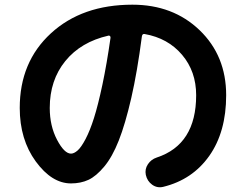

<svg xmlns="http://www.w3.org/2000/svg" viewBox="-20 -763 1040 812"><path d="M438.5 -612.3Q322.3 -585.9 256.3 -504.9Q190.4 -423.8 190.4 -306.6Q190.4 -230.5 221.2 -171.9Q252 -113.3 280.3 -113.3Q293 -113.3 308.1 -126.5Q323.2 -139.6 341.8 -174.8Q360.4 -210 377.4 -263.7Q394.5 -317.4 413.1 -404.8Q431.6 -492.2 447.3 -602.5Q448.2 -607.4 445.3 -610.4Q442.4 -613.3 438.5 -612.3ZM280.3 12.7Q199.2 12.7 131.3 -80.1Q63.5 -172.9 63.5 -306.6Q63.5 -501 195.3 -622.1Q327.1 -743.2 540 -743.2Q711.9 -743.2 824.2 -635.3Q936.5 -527.3 936.5 -360.4Q936.5 -205.1 865.2 -104Q793.9 -2.9 669.9 27.3Q644.5 33.2 623.5 18.1Q602.5 2.9 596.7 -23.4Q591.8 -47.9 605.5 -68.4Q619.1 -88.9 642.6 -96.7Q809.6 -151.4 809.6 -360.4Q809.6 -460.9 750 -531.2Q690.4 -601.6 591.8 -619.1Q582 -621.1 580.1 -609.4Q560.5 -459 535.2 -348.6Q509.8 -238.3 482.4 -168.9Q455.1 -99.6 420.9 -58.6Q386.7 -17.6 354 -2.4Q321.3 12.7 280.3 12.7Z"/></svg>

Font: Rounded-X Mgen+ 1m bold
Style: Bold
Weight: 700
Designer: [Source Han Sans]
Ryoko NISHIZUKA  (kana & ideographs); Paul D. Hunt (Latin, Greek & Cyrillic); Wenlong ZHANG  (bopomofo
Version: Version 1.059.20150602